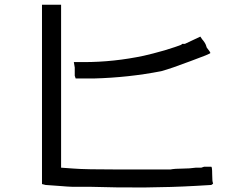

<svg xmlns="http://www.w3.org/2000/svg" viewBox="-20 -786 1040 824"><path d="M839.8 -628.9Q839.8 -628.9 847.7 -617.2Q851.6 -613.3 859.4 -601.6L863.3 -593.8L867.2 -582Q882.8 -562.5 882.8 -558.6Q882.8 -554.7 796.9 -523.4Q714.8 -492.2 671.9 -480.5Q531.2 -453.1 382.8 -449.2H304.7L300.8 -460.9Q300.8 -464.8 300.8 -476.6V-488.3V-496.1L296.9 -519.5H339.8Q468.8 -519.5 597.7 -546.9Q632.8 -554.7 687.5 -570.3Q738.3 -585.9 757.8 -593.8L761.7 -597.7H765.6H773.4Q773.4 -597.7 839.8 -628.9ZM160.2 -765.6H242.2V-66.4L296.9 -62.5Q343.8 -58.6 496.1 -58.6Q644.5 -58.6 710.9 -58.6Q730.5 -62.5 765.6 -62.5Q793 -62.5 820.3 -66.4H843.8L855.5 -70.3H863.3Q882.8 -70.3 886.7 -70.3Q890.6 -70.3 890.6 -39.1Q890.6 -3.9 894.5 0Q894.5 3.9 886.7 7.8Q878.9 7.8 820.3 11.7Q613.3 23.4 363.3 15.6H335.9H312.5Q289.1 15.6 289.1 15.6Q277.3 15.6 230.5 11.7Q183.6 7.8 175.8 7.8L160.2 3.9Z"/></svg>

Font: 和音 by 宁静之雨，公众号njzyshare
Style: Regular
Weight: 400
Designer: Steve Matteson
Foundry: Ascender Corporation
Version: Version 6.00;June 8, 2018;FontCreator 11.0.0.2388 32-bit